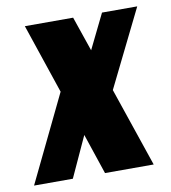

<svg xmlns="http://www.w3.org/2000/svg" viewBox="-84 -639 623 700"><g transform="rotate(-10 228.0 -289.0)"><path d="M-13.7 0H129.9L198.7 -149.9L249 0H429.2L329.6 -293L470.2 -578.1H339.8L276.9 -449.7L232.9 -578.1H54.2L141.1 -320.3Z"/></g></svg>

Font: Oswald
Style: Heavy
Weight: 800
Designer: Vernon Adams
Foundry: Vernon Adams
Version: 3.0; ttfautohint (v0.95.6-bc232) -l 8 -r 50 -G 200 -x 0 -w "